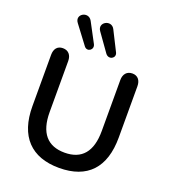

<svg xmlns="http://www.w3.org/2000/svg" viewBox="-162 -1032 1028 1160"><g transform="rotate(20 351.5 -452.0)"><path d="M352 10C534 10 629 -92 629 -286V-616C629 -653 610 -678 575 -678C539 -678 519 -653 519 -616V-288C519 -154 462 -88 352 -88C242 -88 184 -154 184 -288V-616C184 -653 164 -678 128 -678C92 -678 74 -653 74 -616V-286C74 -92 173 10 352 10ZM304 -851 385 -737C409 -704 454 -730 438 -763L374 -890C348 -942 269 -900 304 -851ZM160 -851 248 -734C270 -704 312 -732 295 -765L228 -891C200 -942 123 -899 160 -851Z"/></g></svg>

Font: SN Pro Medium
Style: Regular
Weight: 500
Designer: Tobias Whetton
Foundry: Supernotes
Version: Version 1.003;Glyphs 3.3 (3324)